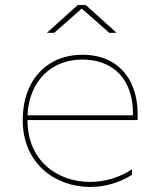

<svg xmlns="http://www.w3.org/2000/svg" viewBox="-20 -737 625 761"><path d="M337 4C394 4 452 -12 503 -44V-66C454 -33 395 -16 337 -16C210 -16 89 -97 89 -261H525C534 -409 458 -520 306 -520C169 -520 70 -422 70 -261C70 -89 199 4 337 4ZM507 -280H89C95 -415 183 -501 306 -501C430 -501 510 -421 507 -280ZM166 -607H195L304 -703L413 -607H442L320 -717H288Z"/></svg>

Font: Chess Sans Thin
Style: Regular
Weight: 100
Designer: Wolf Bōese
Foundry: Wolf Bōese
Version: Version 7.223;Glyphs 3.3 (3306)